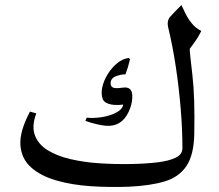

<svg xmlns="http://www.w3.org/2000/svg" viewBox="-20 -735 869 762"><path d="M492 6Q416 9 340.5 4Q265 -1 203 -19Q141 -37 103 -71Q65 -105 61 -159Q57 -213 99 -292L124 -285Q105 -234 118.5 -198Q132 -162 169 -139Q206 -116 259.5 -103.5Q313 -91 374.5 -87Q436 -83 497 -84Q557 -85 603.5 -90.5Q650 -96 677 -109Q704 -122 704 -147Q704 -222 697 -305.5Q690 -389 677.5 -471.5Q665 -554 648 -624Q641 -652 655 -668Q669 -684 700 -715Q706 -702 716 -681.5Q726 -661 741.5 -642Q757 -623 779 -612Q766 -586 754 -570Q742 -554 733 -541Q733 -526 743.5 -438Q754 -350 751 -201Q749 -119 719.5 -75.5Q690 -32 633.5 -15Q577 2 492 6ZM455 -248Q431 -233 399 -236Q367 -239 319 -255L324 -268Q351 -265 383.5 -270Q416 -275 441 -288Q466 -301 469 -320Q456 -318 438.5 -318.5Q421 -319 407 -324.5Q393 -330 388 -341Q380 -362 386 -389Q392 -416 408 -441.5Q424 -467 445.5 -484.5Q467 -502 491 -505L496 -500Q489 -469 478 -440Q459 -440 439 -432Q419 -424 419 -404Q419 -392 428.5 -387.5Q438 -383 466 -387Q508 -394 505 -347Q504 -320 490.5 -291Q477 -262 455 -248Z"/></svg>

Font: Bona Nova
Style: Regular
Weight: 400
Designer: Mateusz Machalski
Foundry: Capitalics
Version: Version 4.001; ttfautohint (v1.8.3)